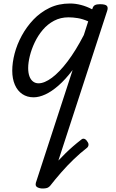

<svg xmlns="http://www.w3.org/2000/svg" viewBox="-20 -539 663 1097"><path d="M267 522Q258 534 241.5 532Q225 530 216.5 519Q208 508 219 494Q245 458 279 417.5Q313 377 354.5 336.5Q396 296 444 259Q453 251 462.5 254.5Q472 258 479 270Q487 280 485.5 290.5Q484 301 474 308Q440 334 402 370.5Q364 407 329.5 446.5Q295 486 267 522ZM172 17Q135 17 107.5 -1.5Q80 -20 65 -54.5Q50 -89 50 -135Q50 -181 63.5 -233Q77 -285 104.5 -335.5Q132 -386 171.5 -427.5Q211 -469 263 -494Q315 -519 380 -519Q411 -519 443.5 -510.5Q476 -502 506 -486L508 -489Q512 -504 522 -509.5Q532 -515 551 -515Q582 -515 590.5 -505.5Q599 -496 592 -476L270 512Q266 525 256 531.5Q246 538 223 538Q207 538 193.5 531Q180 524 185 505L395 -139Q354 -85 314.5 -50.5Q275 -16 239 0.5Q203 17 172 17ZM141 -150Q141 -123 148 -103.5Q155 -84 168.5 -73.5Q182 -63 200 -63Q234 -63 277 -95Q320 -127 366.5 -188.5Q413 -250 459 -339L484 -417Q452 -431 424 -435.5Q396 -440 371 -440Q326 -440 289 -420.5Q252 -401 224.5 -368.5Q197 -336 178.5 -297Q160 -258 150.5 -219.5Q141 -181 141 -150Z"/></svg>

Font: Playwrite IN
Style: Regular
Weight: 400
Designer: Veronika Burian, José Scaglione
Foundry: TypeTogether
Version: Version 1.002